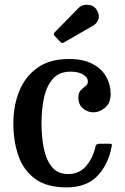

<svg xmlns="http://www.w3.org/2000/svg" viewBox="-20 -781 528 812"><path d="M36.5 -259Q36.5 -334 61.5 -395.8Q86.5 -457.5 138.5 -494.5Q190.5 -531.5 272 -531.5Q331.5 -531.5 370.8 -511Q410 -490.5 429 -456.8Q448 -423 448 -384Q448 -345 424.5 -325.5Q401 -306 375.5 -306Q350.5 -306 331 -322.2Q311.5 -338.5 311.5 -368.5Q311.5 -389 321.5 -399.2Q331.5 -409.5 341.5 -416.8Q351.5 -424 351.5 -435.5Q351.5 -454 331.2 -466Q311 -478 278.5 -478Q230.5 -478 203.8 -447.8Q177 -417.5 166.2 -367.8Q155.5 -318 155.5 -260.5Q155.5 -203 165.2 -154Q175 -105 199.5 -75Q224 -45 268 -45Q315 -45 344 -78.5Q373 -112 384.5 -163Q387 -173 400 -173H442.5Q451 -173 452.5 -171.2Q454 -169.5 452.5 -163Q438.5 -85.5 392 -37Q345.5 11.5 261.5 11.5Q177 11.5 127.8 -25.2Q78.5 -62 57.5 -123.2Q36.5 -184.5 36.5 -259ZM234 -605 211.5 -628.5Q203.5 -637 211.5 -644.5L312 -747Q327 -762.5 351.8 -760.8Q376.5 -759 388.5 -740Q402.5 -718.5 396.2 -700.2Q390 -682 374.5 -673L253 -603Q246.5 -599 243 -599Q239.5 -599 234 -605Z"/></svg>

Font: Besley* Narrow Medium
Style: Regular
Weight: 500
Width: 4
Designer: Owen Earl
Foundry: indestructible type*
Version: Version 3.000; ttfautohint (v1.8.3)